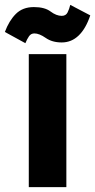

<svg xmlns="http://www.w3.org/2000/svg" viewBox="-50 -767 390 787"><path d="M222 0V-545H68V0ZM54 -590Q61 -607 69 -618.5Q77 -630 91 -630Q111 -630 137.5 -611.5Q164 -593 203 -593Q243 -593 272.5 -621.5Q302 -650 320 -704L238 -747Q234 -730 227 -716Q220 -702 203 -702Q181 -702 157 -720Q133 -738 89 -738Q43 -738 15 -710Q-13 -682 -30 -636Z"/></svg>

Font: Secuela Black
Style: Regular
Weight: 900
Designer: Fernando Haro
Foundry: deFharo
Version: Version 1.704